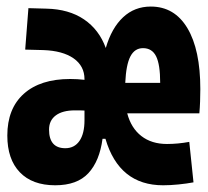

<svg xmlns="http://www.w3.org/2000/svg" viewBox="-20 -547 626 577"><path d="M146 9.8Q77.1 9.8 39.6 -29.3Q2 -68.4 2 -139.6Q2 -220.7 51.5 -265.1Q101.1 -309.6 190.9 -309.6Q213.4 -309.6 233.9 -307.1V-309.1Q233.9 -348.6 201.2 -371.6Q168.5 -394.5 109.9 -396.5L55.7 -397.9L65.4 -522.5L119.6 -521Q187 -519.5 232.4 -488.8Q277.8 -458 297.9 -402.8Q315.4 -462.9 349.9 -495.1Q384.3 -527.3 433.1 -527.3Q504.4 -527.3 543.2 -462.4Q582 -397.5 582 -279.3Q582 -261.2 581.3 -241.9Q580.6 -222.7 579.1 -206.5H362.3Q374 -162.1 404.8 -138.2Q435.5 -114.3 481.9 -114.3Q514.2 -114.3 548.8 -120.6L561.5 1Q540.5 4.9 516.4 7.3Q492.2 9.8 470.2 9.8Q337.9 9.8 296.9 -129.9H288.1Q279.3 -63 245.6 -26.6Q211.9 9.8 146 9.8ZM409.7 -402.3Q384.8 -402.3 371.8 -377.4Q358.9 -352.5 356.4 -297.9H461.4Q461.4 -353 449.2 -377.7Q437 -402.3 409.7 -402.3ZM127.4 -157.7Q127.4 -101.6 176.3 -101.6Q203.6 -101.6 218.8 -123.5Q233.9 -145.5 233.9 -185.5V-214.8Q227.1 -215.3 220 -215.3Q212.9 -215.3 205.1 -215.3Q168 -215.3 147.7 -200.2Q127.4 -185.1 127.4 -157.7Z"/></svg>

Font: Caskaydia Cove
Style: Bold
Weight: 700
Monospace: yes
Designer: Aaron Bell
Foundry: Saja Typeworks
Version: Version 4.300; ttfautohint (v1.8.3)